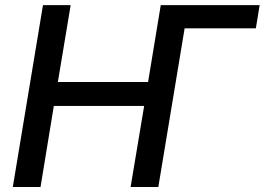

<svg xmlns="http://www.w3.org/2000/svg" viewBox="-20 -748 1059 768"><path d="M1018.6 -727.5 1003.4 -634.8H691.9L626 -727.5ZM31.2 0 151.9 -727.5H262.7L211.4 -419.9H572.3L623 -727.5H733.9L613.3 0H502.4L556.6 -324.2H195.3L142.1 0Z"/></svg>

Font: Inter 20pt Medium
Style: Italic
Weight: 500
Italic angle: -9.3988°
Version: Version 4.001;git-66647c0bb